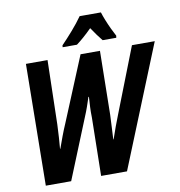

<svg xmlns="http://www.w3.org/2000/svg" viewBox="-98 -1022 1042 1111"><g transform="rotate(-10 423.5 -466.0)"><path d="M81 0 90 -714H217L208 -337Q206 -297 204 -260.5Q202 -224 199 -196H201Q213 -230 226.5 -266Q240 -302 254 -334L411 -714H525L519 -339Q517 -301 515.5 -266Q514 -231 512 -196H514Q526 -232 539.5 -268.5Q553 -305 567 -340L713 -714H847L558 0H406L412 -341Q411 -376 412.5 -404.5Q414 -433 416 -463H413Q404 -435 394.5 -408Q385 -381 374 -355L230 0ZM317 -783Q349 -816 383.5 -855.5Q418 -895 444 -932H569Q575 -912 586 -884.5Q597 -857 609.5 -830.5Q622 -804 633 -784L631 -772H551Q538 -788 522.5 -809Q507 -830 492 -853Q442 -803 400 -772H316Z"/></g></svg>

Font: Noto Sans Condensed
Style: Bold Italic
Weight: 700
Width: 3
Italic angle: -12°
Designer: Monotype Design Team
Foundry: Monotype Imaging Inc.
Version: Version 2.013; ttfautohint (v1.8.4.7-5d5b)